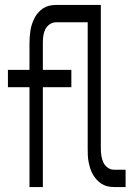

<svg xmlns="http://www.w3.org/2000/svg" viewBox="-20 -755 540 775"><path d="M99 0V-403H12V-473H99V-580Q99 -594 100 -607Q101 -620 103 -633Q105 -646 109.5 -659Q114 -672 120 -683.5Q126 -695 135 -705Q144 -715 155 -722Q166 -729 179 -732Q192 -735 206 -735H387V-155Q387 -141 389 -127Q391 -113 397 -100Q403 -87 414.5 -78.5Q426 -70 440 -70H487V0H440Q427 0 414 -3Q401 -6 390 -13Q379 -20 370 -30Q361 -40 354.5 -51.5Q348 -63 344 -76Q340 -89 337.5 -102Q335 -115 334.5 -128Q334 -141 334 -155V-665H206Q192 -665 180 -656.5Q168 -648 162 -635Q156 -622 154.5 -608Q153 -594 153 -580V-473H268V-403H153V0Z"/></svg>

Font: Iosevka SS04
Style: Regular
Weight: 400
Monospace: yes
Designer: Belleve Invis
Foundry: Belleve Invis
Version: Version 19.0.0; ttfautohint (v1.8.4)